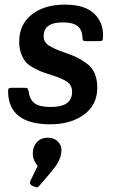

<svg xmlns="http://www.w3.org/2000/svg" viewBox="-20 -526 500 831"><path d="M200 -63Q292 -63 292 -128Q292 -157 271 -171.5Q250 -186 212 -198Q174 -210 162.5 -214.5Q151 -219 127 -231.5Q103 -244 92 -257Q63 -294 63 -345Q63 -421 118 -463.5Q173 -506 259.5 -506Q346 -506 386 -468.5Q426 -431 426 -375Q426 -354 423 -351Q420 -348 410 -348H353Q343 -348 340 -351Q337 -354 337 -364Q336 -396 316.5 -412.5Q297 -429 251 -429Q169 -429 169 -370Q169 -344 191 -329.5Q213 -315 253 -301Q293 -287 312 -278Q331 -269 354 -252Q401 -220 401 -146Q401 -72 343.5 -30Q286 12 198 12Q17 12 15 -130Q15 -140 18 -143Q21 -146 30 -146H86Q96 -146 99 -143Q102 -140 104 -130Q108 -96 129 -79.5Q150 -63 200 -63ZM195 226 151 277Q145 285 139 285Q137 285 119 278Q110 272 110 266Q110 260 112 256L143 192Q122 167 122 137.5Q122 108 140 89Q158 70 186 70Q214 70 230 86Q246 102 246 123.5Q246 145 237 164.5Q228 184 221.5 192.5Q215 201 195 226Z"/></svg>

Font: Crete Round
Style: Italic
Weight: 400
Designer: Veronika Burian
Foundry: TypeTogether
Version: Version 1.001; ttfautohint (v1.6)